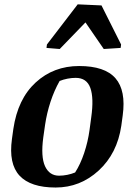

<svg xmlns="http://www.w3.org/2000/svg" viewBox="-20 -840 610 871"><path d="M232.4 10.7Q118.7 10.7 68.6 -43.2Q18.6 -97.2 34.2 -209.5L40.5 -254.9Q60.5 -391.1 141.8 -465.8Q223.1 -540.5 338.9 -540.5Q455.6 -540.5 503.9 -484.9Q552.2 -429.2 536.6 -315.9L530.3 -269.5Q511.7 -143.6 427.7 -66.4Q343.8 10.7 232.4 10.7ZM394 -308.6Q406.2 -395 389.9 -440.9Q373.5 -486.8 323.2 -486.8Q305.7 -486.8 286.6 -483.2Q267.6 -479.5 250.5 -472.7Q226.1 -429.7 209.2 -378.4Q192.4 -327.1 184.6 -274.4L176.3 -216.3Q164.6 -128.9 184.3 -85.9Q204.1 -43 248 -43Q266.1 -43 285.4 -46.9Q304.7 -50.8 320.8 -57.6Q344.7 -94.7 361.8 -145.8Q378.9 -196.8 386.2 -250.5ZM527.3 -622.6 450.7 -617.7 367.7 -738.3 251 -617.7 190.9 -622.6 192.9 -638.2 332.5 -820.3 440.4 -815.4 529.3 -638.2Z"/></svg>

Font: Noticia Text
Style: Bold Italic
Weight: 700
Italic angle: -8°
Designer: JM Sole
Foundry: JM Sole
Version: Version 1.003